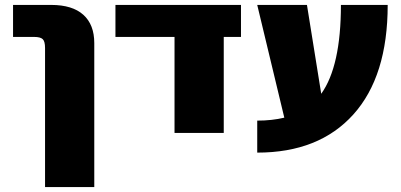

<svg xmlns="http://www.w3.org/2000/svg" viewBox="-20 -540 1628 780"><path d="M33 -390V-520H188Q274 -520 318.5 -480Q363 -440 363 -365V220H163V-345Q163 -372 153.5 -381Q144 -390 118 -390Z M889 0H689V-390H449V-520H959V-390H889Z M1285 -159Q1365 -271 1365 -520H1555Q1555 -230 1415.5 -75Q1276 80 1025 80V-50Q1085 -50 1135 -62L1025 -520H1227Z"/></svg>

Font: Mplus 1p Black
Style: Regular
Weight: 900
Version: Version 1.061